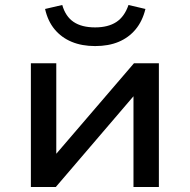

<svg xmlns="http://www.w3.org/2000/svg" viewBox="-20 -751 762 771"><path d="M104 0V-497H206V-130H203L518 -497H618V0H516V-368H519L204 0ZM362 -566Q309 -566 268 -583Q227 -600 199.5 -633Q172 -666 161 -715L230 -731Q243 -685 275.5 -663Q308 -641 362 -641Q414 -641 447 -662.5Q480 -684 496 -731L564 -715Q552 -666 524.5 -633Q497 -600 456.5 -583Q416 -566 362 -566Z"/></svg>

Font: Nunito Sans 7pt SemiExpanded Medium
Style: Regular
Weight: 500
Width: 6
Designer: Vernon Adams
Foundry: Vernon Adams
Version: Version 3.101;gftools[0.9.27]